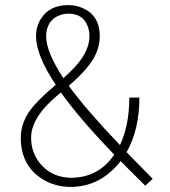

<svg xmlns="http://www.w3.org/2000/svg" viewBox="-20 -735 675 762"><path d="M163.1 -590.8Q164.1 -655.3 217.8 -674.8Q234.4 -680.7 252 -680.7Q309.6 -680.7 328.1 -630.9Q335 -612.3 335 -590.8Q335 -522.5 256.8 -448.2Q245.1 -437.5 231.4 -424.8Q163.1 -529.3 163.1 -590.8ZM266.6 -29.3Q184.6 -29.3 137.7 -87.9Q103.5 -130.9 103.5 -188.5Q103.5 -258.8 181.6 -333Q197.3 -347.7 221.7 -368.2Q294.9 -264.6 433.6 -121.1Q375 -37.1 280.3 -30.3Q272.5 -29.3 266.6 -29.3ZM533.2 -347.7H493.2Q493.2 -238.3 456.1 -159.2Q324.2 -296.9 252.9 -394.5Q337.9 -467.8 361.3 -522.5Q376 -556.6 376 -590.8Q376 -673.8 307.6 -703.1Q281.2 -714.8 251 -714.8Q175.8 -714.8 141.6 -659.2Q123 -629.9 123 -589.8Q124 -514.6 201.2 -398.4Q119.1 -329.1 91.8 -286.1Q62.5 -238.3 62.5 -188.5Q62.5 -79.1 146.5 -25.4Q197.3 6.8 259.8 6.8Q366.2 6.8 441.4 -75.2Q451.2 -85 459 -95.7Q461.9 -91.8 556.6 2L585.9 -25.4Q571.3 -41 534.2 -78.1Q500 -112.3 482.4 -130.9Q533.2 -220.7 533.2 -347.7Z"/></svg>

Font: Yaldevi Colombo ExtraLight
Style: Regular
Weight: 275
Designer: Sol Matas, Denzil Rajitha, Kosala Senevirathne and Pathum Egodawatta
Foundry: Mooniak
Version: Version 1.020 ; ttfautohint (v1.6)